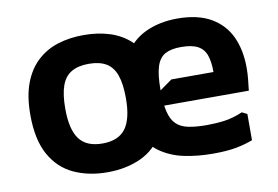

<svg xmlns="http://www.w3.org/2000/svg" viewBox="-62 -623 1067 736"><g transform="rotate(-10 471.0 -255.0)"><path d="M302 12Q229 12 171.5 -14.5Q114 -41 81 -100Q48 -159 48 -256Q48 -328 67 -378.5Q86 -429 120.5 -461Q155 -493 201 -507.5Q247 -522 302 -522Q357 -522 403 -507.5Q449 -493 483.5 -461Q518 -429 537 -378.5Q556 -328 556 -256Q556 -159 523 -100Q490 -41 432.5 -14.5Q375 12 302 12ZM302 -100Q364 -100 392 -137.5Q420 -175 420 -256Q420 -311 408 -345Q396 -379 370 -394.5Q344 -410 302 -410Q261 -410 234.5 -394.5Q208 -379 196 -345Q184 -311 184 -256Q184 -175 212 -137.5Q240 -100 302 -100ZM420 -254Q420 -352 452.5 -410.5Q485 -469 540.5 -495.5Q596 -522 666 -522Q746 -522 797 -492.5Q848 -463 872 -411Q896 -359 896 -290Q896 -268 894 -248Q892 -228 889 -202H514V-232L604 -296H768Q768 -336 759 -361.5Q750 -387 727 -399.5Q704 -412 661 -412Q623 -412 600 -399.5Q577 -387 566.5 -355Q556 -323 556 -263Q556 -211 564 -178.5Q572 -146 589.5 -129Q607 -112 636.5 -106Q666 -100 708 -100Q743 -100 777 -104.5Q811 -109 848 -125L868 -115V-13Q840 -2 804 5Q768 12 712 12Q653 12 600.5 1Q548 -10 507.5 -38.5Q467 -67 443.5 -119.5Q420 -172 420 -254Z"/></g></svg>

Font: AR One Sans
Style: Bold
Weight: 700
Designer: Niteesh Yadav
Foundry: Niteesh Yadav
Version: Version 1.001;gftools[0.9.33]